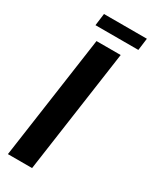

<svg xmlns="http://www.w3.org/2000/svg" viewBox="-185 -751 638 798"><g transform="rotate(30 133.5 -352.0)"><path d="M6.9 0 90.9 -591H206.9L122.9 0ZM54.1 -646.1 61.6 -704H267.4L259.9 -646.1Z"/></g></svg>

Font: Alumni Sans SC Thin
Style: Italic
Weight: 100
Italic angle: -8°
Designer: Robert E. Leuschke
Foundry: Robert E. Leuschke
Version: Version 1.016